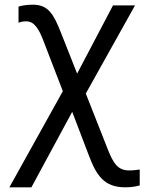

<svg xmlns="http://www.w3.org/2000/svg" viewBox="-20 -559 622 819"><path d="M20 240H114L288 -82L359 104C391 189 424 240 514 240C542 240 561 236 576 232V164C564 166 548 168 531 168C482 168 463 137 439 76L346 -160L556 -536H462L309 -245L241 -417C210 -496 187 -539 121 -539C93 -539 73 -535 59 -531V-462C68 -466 80 -468 92 -468C126 -468 146 -436 166 -383L248 -170Z"/></svg>

Font: Noto Sans Math
Style: Regular
Weight: 400
Designer: Monotype Design Team, Delve Withrington, Jeff Kellem
Foundry: Monotype Imaging Inc., Delve Fonts LLC
Version: Version 3.000